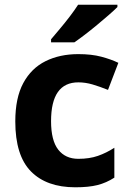

<svg xmlns="http://www.w3.org/2000/svg" viewBox="-20 -786 554 816"><path d="M300 10Q178 10 111.5 -57.5Q45 -125 45 -270Q45 -370 79 -433Q113 -496 173.5 -526Q234 -556 313 -556Q369 -556 410.5 -545Q452 -534 483 -519L439 -404Q404 -418 373.5 -427Q343 -436 313 -436Q197 -436 197 -271Q197 -189 227.5 -150Q258 -111 313 -111Q360 -111 396 -123.5Q432 -136 466 -158V-31Q432 -9 394.5 0.5Q357 10 300 10ZM479 -766V-756Q465 -742 442 -722Q419 -702 392.5 -680Q366 -658 340.5 -638.5Q315 -619 296 -606H197V-619Q213 -638 234.5 -663.5Q256 -689 277 -716.5Q298 -744 312 -766Z"/></svg>

Font: Noto IKEA Latin
Style: Bold
Weight: 700
Designer: Monotype Design Team
Foundry: Monotype Imaging Inc.
Version: Version 1.0